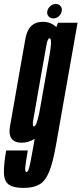

<svg xmlns="http://www.w3.org/2000/svg" viewBox="-76 -714 410 964"><path d="M42.5 229.5Q-8 229.5 -31.2 213.2Q-54.5 197 -56.2 156.2Q-58 115.5 -45 41.5H63.5Q53 103 50.8 126.2Q48.5 149.5 57 149.5Q62.5 149.5 67 138.5Q71.5 127.5 77.2 98.5Q83 69.5 92.5 15.5L98 -16.5Q66 2.5 33 2.5Q1 2.5 -14 -13.5Q-34 -34 -25.5 -81.5Q-10.5 -165.5 13 -301Q37 -437 51.8 -520.8Q66.5 -604.5 140 -604.5Q178.5 -604.5 207 -578L215 -600H313.5L205 15Q189.5 103 170.5 149.2Q151.5 195.5 121.2 212.5Q91 229.5 42.5 229.5ZM174 -445Q179 -477 180 -496Q181 -519 174.5 -521.5Q173.5 -521.5 172.5 -521.5Q163 -521.5 156.8 -486Q150.5 -450.5 124 -301Q97.5 -150.5 91.5 -115Q85.5 -83 93 -79.5Q93.5 -79.5 94.5 -79.5Q103 -79.5 110.5 -105Q116 -122.5 122 -151.5ZM192 -621.5Q177 -621.5 167.8 -632Q158.5 -642.5 161.5 -658Q164.5 -673 176.8 -683.5Q189 -694 204 -694Q219 -694 228 -683.5Q237 -673 234 -658Q231 -643 219 -632.2Q207 -621.5 192 -621.5Z"/></svg>

Font: Anybody UltraCondensed SemiBold
Style: Italic
Weight: 600
Width: 1
Italic angle: -10°
Designer: Tyler Finck
Foundry: Etcetera Type Company
Version: Version 1.010; ttfautohint (v1.8.3) -l 8 -r 50 -G 200 -x 14 